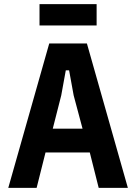

<svg xmlns="http://www.w3.org/2000/svg" viewBox="-20 -908 658 928"><path d="M457 0 414 -171H200L157 0H20L218 -698H400L598 0ZM336 -447 314 -568H298L276 -447L235 -286H379ZM171 -888H447V-785H171Z"/></svg>

Font: IBM Plex Sans Cond
Style: Bold
Weight: 700
Width: 3
Designer: Mike Abbink, Paul van der Laan, Pieter van Rosmalen
Foundry: Bold Monday
Version: Version 1.3